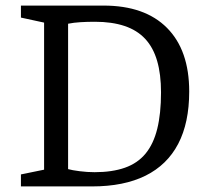

<svg xmlns="http://www.w3.org/2000/svg" viewBox="-20 -668 743 688"><path d="M55 0V-43L138 -60V-587L55 -605V-648H351Q499 -648 578.5 -568Q658 -488 658 -340Q658 -228 618.5 -152.5Q579 -77 501.5 -38.5Q424 0 310 0ZM319 -51Q382 -51 427.5 -67Q473 -83 501.5 -117.5Q530 -152 543.5 -206.5Q557 -261 557 -337Q557 -402 543 -450Q529 -498 500 -529Q471 -560 426 -575Q381 -590 320 -590Q292 -590 268 -588.5Q244 -587 224 -583V-62Q238 -58 265.5 -54.5Q293 -51 319 -51Z"/></svg>

Font: Faustina VF Beta
Style: Regular
Weight: 400
Designer: Alfonso Garcia
Foundry: Omnibus-Type
Version: Version 1.006